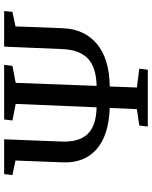

<svg xmlns="http://www.w3.org/2000/svg" viewBox="79 -830 750 949"><g transform="rotate(-90 454.5 -355.0)"><path d="M304 0 309 -42 390 -54 396 -188Q260 -193 191.5 -253.5Q123 -314 127 -420L136 -654L64 -669L69 -710H241L230 -428Q226 -341 266.5 -298Q307 -255 399 -253L416 -653L334 -669L339 -710H609L604 -669L520 -653L505 -253Q598 -255 641 -297Q684 -339 687 -425L699 -710H875L871 -669L799 -654L790 -420Q786 -314 713 -252Q640 -190 502 -188L497 -54L590 -42L585 0Z"/></g></svg>

Font: Literata 36pt Medium
Style: Italic
Weight: 500
Italic angle: -2°
Designer: Latin by Veronika Burian and Jose Scaglione. Greek by Irene Vlachou. Cyrillic by Vera Evstafieva
Foundry: TypeTogether
Version: Version 3.002